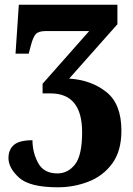

<svg xmlns="http://www.w3.org/2000/svg" viewBox="-20 -556 567 816"><path d="M226 240Q294 240 356 216Q418 192 457 139Q496 86 496 -1Q496 -114 432 -165Q368 -216 274 -222L479 -453V-536H60L46 -328H102L111 -362Q120 -397 131.5 -410.5Q143 -424 175 -424H359L161 -200V-159H195Q329 -159 329 6Q329 104 299 142.5Q269 181 224 181Q166 181 142 136.5Q118 92 118 40Q62 40 39 60Q16 80 16 116Q16 158 61 199Q106 240 226 240Z"/></svg>

Font: Noto Serif SemiCondensed Extra
Style: Regular
Weight: 800
Width: 4
Designer: Monotype Design Team
Foundry: Monotype Imaging Inc.
Version: Version 1.002